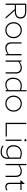

<svg xmlns="http://www.w3.org/2000/svg" viewBox="2726 -3464 907 6398"><g transform="rotate(90 3179.0 -265.5)"><path d="M100 -688H365Q476 -688 537.5 -640Q599 -592 599 -494Q599 -403 538 -355Q477 -307 369 -307H332L606 0H552L283 -307H143V0H100ZM365 -648H143V-344H365Q455 -344 505.5 -381.5Q556 -419 556 -494Q556 -648 365 -648Z M794.5 -68.5Q870 10 986 10Q1102 10 1178 -68.5Q1254 -147 1254 -265Q1254 -383 1178 -461.5Q1102 -540 986 -540Q870 -540 794.5 -461.5Q719 -383 719 -265Q719 -147 794.5 -68.5ZM986 -29Q888 -29 824.5 -96.5Q761 -164 761 -265Q761 -366 824.5 -433.5Q888 -501 986 -501Q1085 -501 1148.5 -433.5Q1212 -366 1212 -265Q1212 -164 1148.5 -96.5Q1085 -29 986 -29Z M1825 0H1786V-69Q1680 10 1579 10Q1494 10 1442.5 -39.5Q1391 -89 1391 -190V-530H1432V-194Q1432 -112 1474.5 -70.5Q1517 -29 1585 -29Q1679 -29 1783 -103V-530H1825Z M2236 -501Q2142 -501 2038 -427V0H1996V-530H2035V-460Q2142 -540 2243 -540Q2327 -540 2379 -490.5Q2431 -441 2431 -340V0H2389V-336Q2389 -419 2347 -460Q2305 -501 2236 -501Z M2841 -502Q2736 -502 2673.5 -436Q2611 -370 2611 -251Q2611 -149 2663 -88.5Q2715 -28 2804 -28Q2904 -28 2983 -98V-473Q2908 -502 2841 -502ZM2985 0V-61Q2907 10 2800 10Q2696 10 2632 -59.5Q2568 -129 2568 -250Q2568 -386 2644 -463Q2720 -540 2841 -540Q2911 -540 2983 -514V-688L3024 -699V0Z M3241.5 -68.5Q3317 10 3433 10Q3549 10 3625 -68.5Q3701 -147 3701 -265Q3701 -383 3625 -461.5Q3549 -540 3433 -540Q3317 -540 3241.5 -461.5Q3166 -383 3166 -265Q3166 -147 3241.5 -68.5ZM3433 -29Q3335 -29 3271.5 -96.5Q3208 -164 3208 -265Q3208 -366 3271.5 -433.5Q3335 -501 3433 -501Q3532 -501 3595.5 -433.5Q3659 -366 3659 -265Q3659 -164 3595.5 -96.5Q3532 -29 3433 -29Z M4072 -688H4115V-40H4528V0H4072Z M4633 -530H4675V0H4633ZM4681 -634Q4670 -624 4654 -624Q4638 -624 4627 -634Q4616 -644 4616 -659Q4616 -674 4627 -684.5Q4638 -695 4654 -695Q4670 -695 4681 -684.5Q4692 -674 4692 -659Q4692 -644 4681 -634Z M5052 -62Q5152 -62 5231 -132V-473Q5158 -502 5088 -502Q4984 -502 4922 -438.5Q4860 -375 4860 -262Q4860 -168 4911.5 -115Q4963 -62 5052 -62ZM5273 -58Q5273 54 5209 111Q5145 168 5042 168Q4934 168 4838 111V65Q4940 129 5040 129Q5127 129 5179 82Q5231 35 5231 -55V-94Q5151 -23 5047 -23Q4942 -23 4879.5 -85.5Q4817 -148 4817 -260Q4817 -391 4892.5 -465.5Q4968 -540 5089 -540Q5174 -540 5273 -498Z M5683 -501Q5589 -501 5485 -427V0H5443V-688L5485 -699V-462Q5590 -540 5690 -540Q5774 -540 5826 -490.5Q5878 -441 5878 -340V0H5836V-336Q5836 -419 5794 -460Q5752 -501 5683 -501Z M6320 -24Q6275 10 6208 10Q6069 10 6069 -134V-492H5986V-505L6098 -630H6111V-530H6314V-492H6111V-134Q6111 -29 6213 -29Q6273 -29 6320 -65Z"/></g></svg>

Font: Roundo Light
Style: Regular
Weight: 300
Designer: Namrata Goyal (Gurmukhi), Shiva Nallaperumal (Latin)
Foundry: Indian Type Foundry
Version: Version 1.000;PS 1.0;hotconv 1.0.88;makeotf.lib2.5.647800